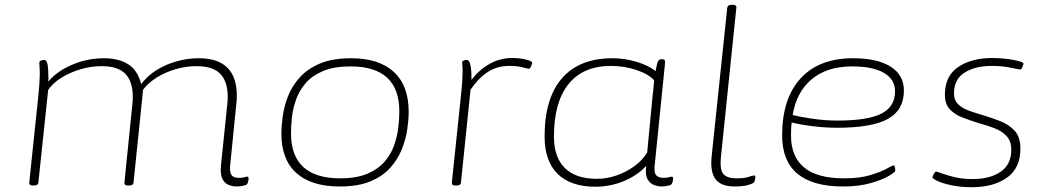

<svg xmlns="http://www.w3.org/2000/svg" viewBox="-20 -772 4369 801"><path d="M967 6Q951 6 934 -0.5Q917 -7 907.5 -26.5Q898 -46 902 -84L928 -335Q929 -343 929.5 -351.5Q930 -360 930 -367Q930 -432 899 -464Q868 -496 800 -496Q756 -496 713 -483.5Q670 -471 634.5 -449Q599 -427 577 -398L537 -10Q536 2 518 2H514Q498 2 499 -10L532 -335Q533 -343 533.5 -351.5Q534 -360 534 -367Q534 -432 503 -464Q472 -496 404 -496Q360 -496 316 -483Q272 -470 236.5 -448Q201 -426 181 -397L140 -10Q139 2 121 2H117Q101 2 102 -10L140 -373Q143 -402 144.5 -425.5Q146 -449 146 -461Q146 -482 145 -494Q144 -506 144 -509Q144 -517 151.5 -519.5Q159 -522 164 -522Q175 -522 178.5 -502.5Q182 -483 182 -447Q182 -444 182 -439.5Q182 -435 181 -431Q216 -474 280 -501.5Q344 -529 414 -529Q474 -529 514 -504.5Q554 -480 569 -421Q607 -472 673 -500.5Q739 -529 810 -529Q968 -529 968 -372Q968 -365 967.5 -356.5Q967 -348 966 -340L940 -80Q938 -55 945.5 -42.5Q953 -30 978 -30Q992 -30 999.5 -32.5Q1007 -35 1012 -35Q1017 -35 1017 -28Q1017 -21 1015 -13.5Q1013 -6 1010 -3Q1006 1 992 3.5Q978 6 967 6Z M1397 6Q1279 6 1216.5 -50Q1154 -106 1154 -214Q1154 -246 1159.5 -287Q1165 -328 1181.5 -370.5Q1198 -413 1230.5 -449Q1263 -485 1315 -507Q1367 -529 1445 -529Q1561 -529 1623 -472Q1685 -415 1685 -305Q1685 -273 1679 -232Q1673 -191 1656.5 -149.5Q1640 -108 1608.5 -72.5Q1577 -37 1525.5 -15.5Q1474 6 1397 6ZM1400 -28Q1467 -28 1512 -47Q1557 -66 1584 -97Q1611 -128 1624 -165Q1637 -202 1641.5 -239.5Q1646 -277 1646 -307Q1646 -495 1442 -495Q1374 -495 1328.5 -476Q1283 -457 1256 -426Q1229 -395 1215.5 -357.5Q1202 -320 1198 -283Q1194 -246 1194 -216Q1194 -28 1400 -28Z M1880 2Q1864 2 1865 -10L1903 -373Q1907 -409 1908.5 -432.5Q1910 -456 1910 -471Q1910 -490 1909 -498.5Q1908 -507 1908 -511Q1908 -516 1914 -519Q1920 -522 1927 -522Q1932 -522 1936.5 -516.5Q1941 -511 1944 -493.5Q1947 -476 1947 -439Q1979 -481 2022.5 -505.5Q2066 -530 2117 -530Q2149 -530 2175 -523.5Q2201 -517 2200 -509Q2199 -504 2195 -494.5Q2191 -485 2186 -485Q2183 -485 2161 -491Q2139 -497 2104 -497Q2053 -497 2014 -471Q1975 -445 1943 -398L1903 -10Q1902 2 1884 2Z M2464 7Q2361 7 2306.5 -46.5Q2252 -100 2252 -203Q2252 -362 2324.5 -445.5Q2397 -529 2535 -529Q2587 -529 2637.5 -513.5Q2688 -498 2715 -475Q2720 -504 2724.5 -514.5Q2729 -525 2739 -525H2742Q2752 -525 2753.5 -519.5Q2755 -514 2754 -504L2711 -80Q2708 -51 2718 -40.5Q2728 -30 2749 -30Q2763 -30 2770.5 -32.5Q2778 -35 2783 -35Q2788 -35 2788 -28Q2788 -21 2786 -13.5Q2784 -6 2781 -3Q2777 1 2763 3.5Q2749 6 2738 6Q2726 6 2709 0Q2692 -6 2681.5 -24.5Q2671 -43 2676 -80Q2639 -40 2582.5 -16.5Q2526 7 2464 7ZM2470 -26Q2511 -26 2552 -40Q2593 -54 2627 -79Q2661 -104 2680 -136L2702 -367Q2704 -381 2706 -402.5Q2708 -424 2709 -437Q2686 -463 2635 -480Q2584 -497 2529 -497Q2413 -497 2352 -421.5Q2291 -346 2291 -202Q2291 -116 2336.5 -71Q2382 -26 2470 -26Z M3046 6Q2988 6 2965 -24.5Q2942 -55 2949 -121L3014 -740Q3016 -752 3033 -752H3037Q3054 -752 3052 -740L2988 -121Q2982 -66 2997 -47Q3012 -28 3053 -28Q3085 -28 3103 -34Q3121 -40 3126 -40Q3131 -40 3131 -33Q3131 -17 3124 -10Q3119 -5 3098.5 0.5Q3078 6 3046 6Z M3498 6Q3243 6 3243 -207Q3243 -361 3320 -445Q3397 -529 3539 -529Q3640 -529 3695.5 -494Q3751 -459 3751 -394Q3751 -313 3684.5 -276Q3618 -239 3472 -239Q3425 -239 3374.5 -245Q3324 -251 3283 -261Q3281 -248 3280.5 -234Q3280 -220 3280 -206Q3280 -119 3334.5 -73.5Q3389 -28 3501 -28Q3567 -28 3611 -41.5Q3655 -55 3679.5 -68.5Q3704 -82 3708 -82Q3712 -82 3713.5 -74Q3715 -66 3715 -60Q3715 -54 3688 -38Q3661 -22 3612 -8Q3563 6 3498 6ZM3475 -269Q3600 -269 3657 -298Q3714 -327 3714 -391Q3714 -441 3667.5 -468Q3621 -495 3535 -495Q3430 -495 3366 -441Q3302 -387 3287 -292Q3315 -285 3367.5 -277Q3420 -269 3475 -269Z M4035 9Q3987 9 3949.5 1Q3912 -7 3891 -17Q3870 -27 3870 -33Q3871 -38 3876 -47Q3881 -56 3885 -56Q3890 -56 3910 -48.5Q3930 -41 3962.5 -33Q3995 -25 4038 -25Q4110 -25 4154.5 -55.5Q4199 -86 4199 -147Q4199 -183 4179.5 -204Q4160 -225 4129 -237Q4098 -249 4064 -258Q4029 -269 3996 -281.5Q3963 -294 3942.5 -316Q3922 -338 3922 -377Q3922 -455 3977.5 -492.5Q4033 -530 4120 -530Q4153 -530 4183 -526Q4213 -522 4232 -516.5Q4251 -511 4250 -506Q4249 -501 4245 -491.5Q4241 -482 4236 -482Q4232 -482 4197 -489.5Q4162 -497 4117 -497Q4048 -497 4004 -469Q3960 -441 3960 -383Q3960 -354 3977.5 -337Q3995 -320 4023 -310Q4051 -300 4082 -291Q4119 -280 4154.5 -266Q4190 -252 4213.5 -226Q4237 -200 4237 -152Q4237 -70 4180.5 -30.5Q4124 9 4035 9Z"/></svg>

Font: Asap Expanded Expanded Thin
Style: Italic
Weight: 100
Width: 7
Italic angle: -6°
Designer: Pablo Cosgaya
Foundry: Omnibus-Type
Version: Version 3.001; ttfautohint (v1.8.4.7-5d5b)